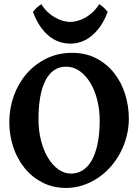

<svg xmlns="http://www.w3.org/2000/svg" viewBox="-20 -882 669 916"><path d="M455.6 -307.1Q455.6 -357.4 444.1 -404.1Q432.6 -450.7 411.4 -486.1Q390.1 -521.5 360.6 -542.7Q331.1 -564 294.9 -564Q262.7 -564 238 -547.1Q213.4 -530.3 196.8 -498Q180.2 -465.8 171.9 -419.2Q163.6 -372.6 163.6 -313Q163.6 -258.3 175.8 -210.9Q188 -163.6 209.2 -128.7Q230.5 -93.8 258.8 -73.7Q287.1 -53.7 319.3 -53.7Q348.6 -53.7 373.8 -69.1Q398.9 -84.5 417 -115.7Q435.1 -147 445.3 -194.8Q455.6 -242.7 455.6 -307.1ZM594.7 -315.9Q594.7 -271.5 583.7 -230Q572.8 -188.5 553 -151.6Q533.2 -114.7 505.9 -84.2Q478.5 -53.7 445.1 -31.7Q411.6 -9.8 373.8 2.4Q335.9 14.6 295.4 14.6Q232.9 14.6 182.6 -11.2Q132.3 -37.1 97.2 -80.6Q62 -124 43.2 -180.7Q24.4 -237.3 24.4 -298.8Q24.4 -365.2 46.1 -425.3Q67.9 -485.4 107.4 -530.8Q147 -576.2 201.9 -603Q256.8 -629.9 323.7 -629.9Q389.6 -629.9 440.2 -603.3Q490.7 -576.7 525.1 -532.7Q559.6 -488.8 577.1 -432.1Q594.7 -375.5 594.7 -315.9ZM493.7 -825.2Q479 -785.6 459 -757.1Q439 -728.5 416 -710Q393.1 -691.4 367.4 -682.6Q341.8 -673.8 316.4 -673.8Q288.6 -673.8 262.7 -682.6Q236.8 -691.4 213.9 -710Q190.9 -728.5 171.4 -757.1Q151.9 -785.6 137.2 -825.2Q140.1 -829.6 145.3 -835.2Q150.4 -840.8 156.2 -846.2Q162.1 -851.6 168 -855.7Q173.8 -859.9 177.7 -861.8Q189.9 -841.3 206.5 -825.4Q223.1 -809.6 241.7 -799.1Q260.3 -788.6 279.3 -783Q298.3 -777.3 314.5 -777.3Q331.5 -777.3 350.8 -782.7Q370.1 -788.1 388.7 -798.8Q407.2 -809.6 423.8 -825.4Q440.4 -841.3 453.1 -861.8Q457.5 -859.9 463.1 -855.7Q468.8 -851.6 474.6 -846.2Q480.5 -840.8 485.6 -835.2Q490.7 -829.6 493.7 -825.2Z"/></svg>

Font: Gentium Book Basic
Style: Bold
Weight: 700
Designer: J. Victor Gaultney and Annie Olsen
Foundry: SIL International
Version: Version 1.102; 2013; Maintenance release